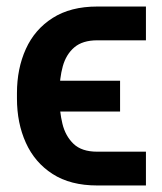

<svg xmlns="http://www.w3.org/2000/svg" viewBox="-20 -566 500 591"><path d="M279.3 -99.1H429.2V4.9H279.3Q196.8 4.9 141.8 -30.5Q86.9 -65.9 59.6 -126.5Q32.2 -187 32.2 -262.7V-279.3Q32.2 -355 59.6 -415.3Q86.9 -475.6 142.1 -510.7Q197.3 -545.9 279.3 -545.9H429.2V-441.9H279.3Q234.4 -441.9 209 -420.4Q183.6 -398.9 173.3 -362.1Q163.1 -325.2 163.1 -279.3V-262.7Q163.1 -223.1 172.1 -185.3Q181.2 -147.5 206.3 -123.3Q231.4 -99.1 279.3 -99.1ZM349.6 -317.4V-222.7H100.1V-317.4Z"/></svg>

Font: Inter 20pt SemiBold
Style: Regular
Weight: 600
Version: Version 4.001;git-66647c0bb